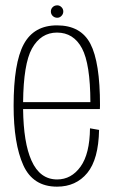

<svg xmlns="http://www.w3.org/2000/svg" viewBox="-20 -695 441 719"><path d="M193.5 4Q103.5 4 67.2 -76.5Q31 -157 31 -299Q31 -459 69 -529.5Q107 -600 193.5 -600Q282.5 -600 318.5 -531Q354.5 -462 354.5 -301Q354.5 -293.5 354 -286.5H66.5Q68 -160 98 -93.5Q129.5 -23 194 -23Q247 -23 281.5 -70.8Q316 -118.5 317 -214.5L351 -208.5Q349 -98.5 306.8 -47.2Q264.5 4 193.5 4ZM66.5 -312.5H318.5Q318 -456 287 -514Q255.5 -573 193.5 -573Q133 -573 99.5 -513Q68 -455.5 66.5 -312.5ZM194.5 -628.5Q184.5 -628.5 177.5 -635.2Q170.5 -642 170.5 -652Q170.5 -661.5 177.2 -668.2Q184 -675 194.5 -675Q203.5 -675 210.2 -668.2Q217 -661.5 217 -652Q217 -642.5 210.2 -635.5Q203.5 -628.5 194.5 -628.5Z"/></svg>

Font: Anybody ExtraLight
Style: Regular
Weight: 200
Designer: Tyler Finck
Foundry: Etcetera Type Company
Version: Version 1.010; ttfautohint (v1.8.3) -l 8 -r 50 -G 200 -x 14 